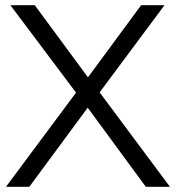

<svg xmlns="http://www.w3.org/2000/svg" viewBox="-20 -720 678 740"><path d="M3 0H93L318 -305L542 0H635L364 -364L614 -700H524L319 -422L114 -700H20L273 -363Z"/></svg>

Font: Red Hat Display
Style: Regular
Weight: 400
Designer: Pentagram, MCKL
Foundry: Pentagram, MCKL
Version: Version 1.023